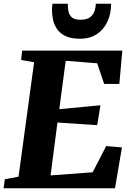

<svg xmlns="http://www.w3.org/2000/svg" viewBox="-30 -1016 712 1036"><path d="M-10.5 0 -4 -49 70 -62.5 154 -680 84 -692.5 89.5 -743H630L614 -563H532L494.5 -674.5L324.5 -688L290 -427L512 -448L494.5 -340.5L280 -355L243 -69.5L470 -86.5L543 -228L628 -220.5L590.5 0ZM401.5 -807Q352.5 -807 322.2 -822Q292 -837 276.5 -861Q261 -885 255.8 -911.8Q250.5 -938.5 250.5 -962.5Q250.5 -971.5 251.2 -980Q252 -988.5 253.5 -996H336Q335.5 -972.5 339.8 -953Q344 -933.5 358.8 -921.5Q373.5 -909.5 404.5 -909.5Q440.5 -909.5 458 -924.5Q475.5 -939.5 481.2 -959.8Q487 -980 487 -996H569.5Q569.5 -941.5 549.5 -898.8Q529.5 -856 492.2 -831.5Q455 -807 401.5 -807Z"/></svg>

Font: Merriweather 28pt Black
Style: Italic
Weight: 900
Italic angle: -7.8°
Version: Version 2.101